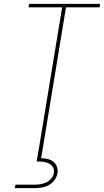

<svg xmlns="http://www.w3.org/2000/svg" viewBox="-20 -755 540 995"><path d="M184 0 302 -717H128L131 -735H499L496 -717H322L204 0ZM57 220 60 202H160Q175 202 190.5 199.5Q206 197 220.5 190Q235 183 246 170Q257 157 259 142Q262 127 255.5 114Q249 101 236.5 94Q224 87 209.5 84.5Q195 82 180 82H170L184 0H204L193 65Q210 65 227 69Q244 73 256.5 83Q269 93 275 109Q281 125 278 142Q275 161 262.5 178Q250 195 232 204.5Q214 214 195 217Q176 220 157 220Z"/></svg>

Font: Iosevka Term Curly Thin
Style: Italic
Weight: 100
Italic angle: -9°
Designer: Belleve Invis
Foundry: Belleve Invis
Version: Version 32.3.0